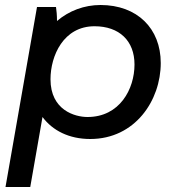

<svg xmlns="http://www.w3.org/2000/svg" viewBox="-20 -548 711 768"><path d="M2 200H101L150 -80C190 -26 256 8 341 8C520 8 623 -146 623 -296C623 -434 529 -528 382 -528C317 -528 256 -505 208 -464C208 -486 206 -508 204 -520H128ZM330 -80C280 -80 182 -107 182 -231C182 -325 234 -443 358 -443C457 -443 518 -385 518 -290C518 -192 459 -80 330 -80Z"/></svg>

Font: Fixel Display Medium
Style: Italic
Weight: 500
Italic angle: -10°
Designer: AlfaBravo + MacPaw
Foundry: Kyrylo Tkachov, Marchela Mozhyna, Serhii Makarenko, Maria Weinstein, Zakhar Kryvoshyya
Version: Version 1.210;Glyphs 3.2 (3217)